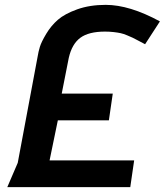

<svg xmlns="http://www.w3.org/2000/svg" viewBox="-20 -770 678 790"><path d="M10 0 53 -100 135 -538Q138 -557 144 -577Q150 -597 170 -630.5Q190 -664 218 -688.5Q246 -713 297.5 -731.5Q349 -750 415 -750Q513 -750 638 -682L577 -588Q569 -592 551.5 -601.5Q534 -611 526.5 -614.5Q519 -618 503.5 -624.5Q488 -631 476.5 -633.5Q465 -636 448 -638Q431 -640 412 -640Q345 -640 310.5 -614.5Q276 -589 263 -532L234 -385H444L428 -275H218L184 -110H532L516 0Z"/></svg>

Font: Hermit
Style: Bold Italic
Weight: 700
Italic angle: -10°
Designer: Pablo Caro
Version: Version 2.000;PS 002.000;hotconv 1.0.88;makeotf.lib2.5.64775